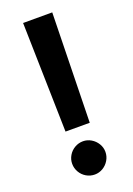

<svg xmlns="http://www.w3.org/2000/svg" viewBox="-139 -761 568 822"><g transform="rotate(-20 145.0 -349.5)"><path d="M200.2 -208H89.8L78.1 -707H210.9ZM69.3 -68.4Q69.3 -88.4 79.6 -105.7Q89.8 -123 107.4 -133.3Q125 -143.6 145.5 -143.6Q165 -143.6 182.4 -133.3Q199.7 -123 210.2 -105.7Q220.7 -88.4 220.7 -68.4Q220.7 -47.9 210.2 -30.3Q199.7 -12.7 182.4 -2.4Q165 7.8 145.5 7.8Q125 7.8 107.4 -2.4Q89.8 -12.7 79.6 -30.3Q69.3 -47.9 69.3 -68.4Z"/></g></svg>

Font: WEMIX Pretendard SemiBold
Style: Regular
Weight: 600
Designer: Base glyphs from Inter by Rasmus Andersson; Hangeul glyphs from Noto Sans CJK(Source Han Sans) by Jang Soo-young and Kan
Foundry: Kil Hyung-jin
Version: Version 1.000